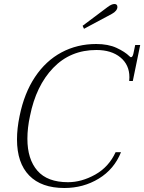

<svg xmlns="http://www.w3.org/2000/svg" viewBox="-20 -930 721 960"><path d="M393 -801 517 -894Q538 -910 552 -910Q567 -910 567 -895Q567 -886 560 -877Q553 -868 540 -861L400 -786ZM65 -233Q65 -288 78 -350Q101 -464 155 -545Q209 -626 287.5 -668Q366 -710 461 -710Q521 -710 563 -690.5Q605 -671 627 -649Q628 -648 630.5 -646Q633 -644 635 -644Q643 -644 647 -662L656 -705H681L644 -525H626Q627 -531 627 -544Q627 -606 582 -643Q537 -680 462 -680Q332 -680 246 -590.5Q160 -501 130 -350Q117 -291 117 -236Q117 -134 167 -76.5Q217 -19 320 -19Q388 -19 456 -57Q524 -95 558 -169H585Q551 -84 474 -37Q397 10 302 10Q187 10 126 -52.5Q65 -115 65 -233Z"/></svg>

Font: Taviraj ExtraLight
Style: Italic
Weight: 275
Italic angle: -12°
Designer: Katatrad Team
Foundry: CadsonDemak
Version: Version 1.001